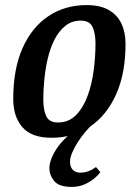

<svg xmlns="http://www.w3.org/2000/svg" viewBox="-20 -531 542 754"><path d="M262 203Q212 203 193 180Q174 157 174 129Q174 97 202 53.5Q230 10 293 -33L344 -43Q331 -32 315.5 -13.5Q300 5 286 26.5Q272 48 263.5 68.5Q255 89 255 104Q255 124 265.5 135.5Q276 147 296 147Q312 147 327 141.5Q342 136 357 125L374 145Q366 157 349.5 170.5Q333 184 311 193.5Q289 203 262 203ZM182 10Q104 10 68 -31.5Q32 -73 32 -142Q32 -260 68.5 -342Q105 -424 170 -467.5Q235 -511 320 -511Q374 -511 407.5 -491.5Q441 -472 457 -438Q473 -404 473 -359Q473 -243 436 -160.5Q399 -78 334 -34Q269 10 182 10ZM208 -50Q250 -50 278.5 -79Q307 -108 324 -154.5Q341 -201 348 -255Q355 -309 355 -360Q355 -400 343.5 -425Q332 -450 297 -450Q262 -450 236.5 -429.5Q211 -409 194 -375.5Q177 -342 167.5 -301Q158 -260 154 -218Q150 -176 150 -141Q150 -100 161.5 -75Q173 -50 208 -50Z"/></svg>

Font: Manuale SemiBold
Style: Italic
Weight: 600
Italic angle: -11°
Designer: Eduardo Tunni / Pablo Cosgaya
Foundry: Eduardo Tunni / Pablo Cosgaya
Version: Version 1.002